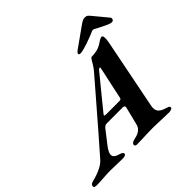

<svg xmlns="http://www.w3.org/2000/svg" viewBox="-265 -1059 1279 1279"><g transform="rotate(-45 374.5 -419.0)"><path d="M-43.4 5Q-54.6 5 -60.8 1.6Q-67 -1.8 -65.7 -11.3Q-64.3 -20.9 -56.4 -25.8Q-48.6 -30.7 -37.5 -33.1Q-17.7 -37.8 7 -46.4Q31.8 -54.9 55.5 -68.3Q79.2 -81.8 95.2 -99.8Q161 -174.4 224.1 -247.1Q287.2 -319.9 350 -392.8Q412.7 -465.8 476 -538.7Q493.7 -558.6 505.6 -578.4Q517.5 -598.2 525.5 -611.3Q533.6 -624.5 539.2 -624.5Q564.3 -624.5 587 -629.4Q609.7 -634.4 627.4 -644.9Q643.9 -655.2 657.2 -663.9Q670.4 -672.7 679.5 -672.7Q689.5 -672.7 691.1 -654.8Q692.6 -636.9 687.8 -612.8L588.7 -113.8Q582 -79.7 596.3 -61.3Q610.5 -42.8 646.7 -32.4Q658.6 -29.2 666.2 -25.7Q673.8 -22.2 673.8 -11.9Q673.8 -5.1 663.1 -1.3Q652.4 2.5 642.8 2.5Q623.2 2.5 596.2 1.4Q569.1 0.4 541.2 -0.7Q513.3 -1.8 490.6 -1.8Q471 -1.8 443.9 -1Q416.8 -0.2 389.2 1.1Q361.6 2.5 341.6 2.5Q321.4 2.5 322.5 -12Q323.2 -20.6 331.2 -26.1Q339.2 -31.6 349.7 -33.6Q374.5 -38.8 391 -46.3Q407.4 -53.8 417.9 -66.4Q428.4 -79.1 432.9 -99.7L463.1 -221.2Q465.5 -230.4 460.9 -235.2Q456.3 -240 447.2 -240L295.1 -239.6Q285.6 -239.6 278.6 -234.5Q271.5 -229.3 266 -222.4L196.6 -133.2Q172.9 -102.6 168.1 -83Q163.3 -63.3 175.5 -51.9Q187.7 -40.5 212.6 -34Q222 -31.6 230.2 -26.2Q238.5 -20.8 237.6 -12Q236.8 -5 227.2 -1.6Q217.5 1.8 206.4 1.8Q177 1.8 148.4 0.4Q119.9 -1 90.6 -1Q61.3 -1 24.1 2Q-13 5 -43.4 5ZM340.6 -285.1 460.7 -285.3Q469.2 -285.3 473.6 -288Q477.9 -290.7 479.5 -299.3L526.7 -518.3Q528.8 -525.4 529.2 -530.5Q529.5 -535.6 525.3 -535.6Q523.8 -535.6 519.6 -533.6Q515.4 -531.6 512 -527.7L329.1 -303.8Q320.5 -293.8 321.5 -289.4Q322.6 -285.1 340.6 -285.1ZM505.2 -692.7Q485.2 -692.7 489.3 -705.2Q491.8 -712.8 502.1 -720.5L633.5 -813.9Q655.7 -830 667.3 -836.3Q678.8 -842.5 691.6 -842.5Q705.7 -842.5 714 -835.9Q722.4 -829.3 734.3 -813.9L811.2 -721.3Q815.1 -717.3 815.3 -713.1Q815.6 -709 814.8 -705.2Q812.3 -691.7 795 -691.7Q786.6 -691.7 765.4 -700.9Q744.3 -710.1 721.3 -721.9Q698.4 -733.8 683.9 -741.8Q671.9 -749.2 657.9 -742Q644.8 -736.2 623.1 -727.6Q601.4 -719 577.9 -711.1Q554.4 -703.3 534.7 -698Q515.1 -692.7 505.2 -692.7Z"/></g></svg>

Font: EB Garamond
Style: Italic
Weight: 400
Italic angle: -17.2°
Designer: Georg Duffner and Octavio Pardo
Foundry: Georg Duffner
Version: Version 1.001